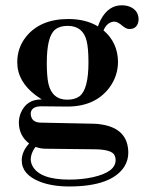

<svg xmlns="http://www.w3.org/2000/svg" viewBox="-20 -502 533 711"><path d="M153.3 -269.5Q153.3 -368.2 184.6 -392.6Q201.2 -406.2 230.5 -406.2Q287.1 -406.2 300.8 -350.6Q307.6 -323.2 307.6 -271.5Q307.6 -170.9 274.4 -145.5Q256.8 -132.8 229.5 -132.8Q172.9 -132.8 159.2 -192.4Q153.3 -219.7 153.3 -269.5ZM233.4 -431.6Q127.9 -431.6 75.2 -364.3Q43.9 -324.2 43.9 -271.5Q43.9 -200.2 113.3 -148.4Q124 -140.6 134.8 -133.8Q78.1 -134.8 56.6 -83Q49.8 -65.4 49.8 -46.9Q50.8 1 87.9 29.3Q60.5 59.6 60.5 91.8Q60.5 144.5 127.9 170.9Q172.9 188.5 236.3 188.5Q392.6 188.5 440.4 115.2Q455.1 90.8 455.1 64.5Q455.1 -25.4 356.4 -41Q340.8 -43.9 324.2 -43.9L129.9 -47.9Q99.6 -48.8 94.7 -73.2Q93.8 -77.1 93.8 -80.1Q93.8 -102.5 120.1 -107.4Q126 -108.4 130.9 -108.4L226.6 -107.4H229.5Q331.1 -107.4 383.8 -175.8Q417 -219.7 417 -273.4Q416 -344.7 363.3 -389.6Q377 -420.9 403.3 -421.9Q416 -421.9 434.6 -405.3Q448.2 -394.5 459 -394.5Q486.3 -394.5 492.2 -420.9Q493.2 -425.8 493.2 -429.7Q493.2 -463.9 460 -477.5Q446.3 -482.4 430.7 -482.4Q381.8 -482.4 353.5 -429.7Q346.7 -417 342.8 -404.3Q296.9 -431.6 233.4 -431.6ZM236.3 163.1Q126 163.1 99.6 111.3Q93.8 99.6 93.8 86.9Q94.7 64.5 111.3 42Q130.9 48.8 149.4 48.8L332 50.8Q394.5 51.8 404.3 73.2Q408.2 81.1 408.2 90.8Q408.2 135.7 323.2 154.3Q283.2 163.1 236.3 163.1Z"/></svg>

Font: Abhaya Libre
Style: Bold
Weight: 700
Designer: Pushpananda Ekanayake, Sol Matas, Pathum Egodawatta
Foundry: Mooniak
Version: Version 1.050 ; ttfautohint (v1.6)